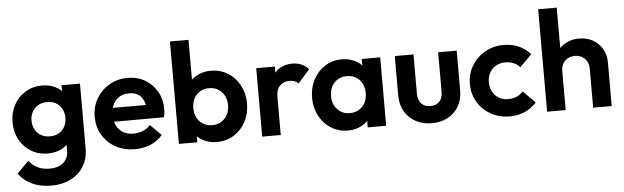

<svg xmlns="http://www.w3.org/2000/svg" viewBox="-54 -929 4390 1350"><g transform="rotate(-5 2140.5 -254.5)"><path d="M254 -13Q189 -13 137 -44.5Q85 -76 55.5 -130.5Q26 -185 26 -254Q26 -321 55.5 -375.5Q85 -430 137 -461.5Q189 -493 254 -493Q297 -493 332 -479.5Q367 -466 392 -442V-483H522V-25Q522 47 488.5 101Q455 155 396 184.5Q337 214 260 214Q183 214 124 186.5Q65 159 30 109L113 26Q140 60 175 77Q210 94 259 94Q320 94 355.5 63Q391 32 391 -23V-63Q366 -39 331 -26Q296 -13 254 -13ZM280 -132Q334 -132 366.5 -166Q399 -200 399 -253Q399 -306 366.5 -340Q334 -374 280 -374Q226 -374 193 -339.5Q160 -305 160 -253Q160 -201 193 -166.5Q226 -132 280 -132Z M868 10Q792 10 732.5 -22.5Q673 -55 639 -112Q605 -169 605 -242Q605 -313 638.5 -370Q672 -427 730 -460.5Q788 -494 859 -494Q928 -494 981.5 -462.5Q1035 -431 1066 -376.5Q1097 -322 1097 -253Q1097 -228 1090 -196L737 -195Q749 -150 783 -125Q817 -100 867 -100Q903 -100 933.5 -112.5Q964 -125 986 -150L1063 -73Q1027 -31 977 -10.5Q927 10 868 10ZM859 -385Q812 -385 780.5 -360.5Q749 -336 737 -293H971Q951 -385 859 -385Z M1178 0V-723H1309V-442Q1335 -466 1370 -479.5Q1405 -493 1446 -493Q1513 -493 1566 -460Q1619 -427 1649.5 -369.5Q1680 -312 1680 -241Q1680 -170 1649.5 -113Q1619 -56 1566 -23Q1513 10 1446 10Q1404 10 1368.5 -4Q1333 -18 1308 -43V0ZM1424 -111Q1477 -111 1511.5 -147.5Q1546 -184 1546 -242Q1546 -299 1511.5 -335.5Q1477 -372 1423 -372Q1369 -372 1335 -335.5Q1301 -299 1301 -242Q1301 -184 1335 -147.5Q1369 -111 1424 -111Z M1766 0V-483H1897V-440Q1919 -465 1950 -479Q1981 -493 2022 -493Q2092 -493 2136 -444L2054 -350Q2030 -374 1992 -374Q1949 -374 1923 -347.5Q1897 -321 1897 -267V0Z M2371 10Q2305 10 2252.5 -23Q2200 -56 2169.5 -113Q2139 -170 2139 -241Q2139 -312 2169.5 -369.5Q2200 -427 2252.5 -460Q2305 -493 2370 -493Q2413 -493 2449.5 -478Q2486 -463 2511 -437V-483H2641V0H2511V-46Q2486 -20 2450 -5Q2414 10 2371 10ZM2395 -111Q2450 -111 2484 -147.5Q2518 -184 2518 -242Q2518 -299 2484 -335.5Q2450 -372 2395 -372Q2341 -372 2307 -335.5Q2273 -299 2273 -242Q2273 -184 2307 -147.5Q2341 -111 2395 -111Z M2963 10Q2899 10 2849.5 -17Q2800 -44 2772 -92Q2744 -140 2744 -203V-483H2876V-206Q2876 -161 2899 -136Q2922 -111 2963 -111Q3004 -111 3027 -135.5Q3050 -160 3050 -206V-483H3181V-203Q3181 -139 3153.5 -91Q3126 -43 3076.5 -16.5Q3027 10 2963 10Z M3513 10Q3439 10 3380 -23Q3321 -56 3287 -113Q3253 -170 3253 -241Q3253 -313 3287.5 -370Q3322 -427 3380.5 -460.5Q3439 -494 3513 -494Q3628 -494 3701 -413L3617 -328Q3578 -371 3513 -371Q3458 -371 3422.5 -335Q3387 -299 3387 -242Q3387 -184 3422.5 -148Q3458 -112 3513 -112Q3579 -112 3618 -157L3703 -72Q3628 10 3513 10Z M3777 0V-723H3908V-438Q3933 -464 3968 -478.5Q4003 -493 4045 -493Q4100 -493 4142.5 -469Q4185 -445 4209 -403Q4233 -361 4233 -306V0H4102V-277Q4102 -320 4074.5 -347Q4047 -374 4005 -374Q3963 -374 3935.5 -347Q3908 -320 3908 -277V0Z"/></g></svg>

Font: Outfit Semi Bold
Style: Regular
Weight: 600
Designer: Rodrigo Fuenzalida
Foundry: fragTYPE
Version: Version 1.000